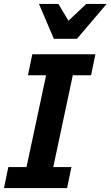

<svg xmlns="http://www.w3.org/2000/svg" viewBox="-25 -950 559 970"><path d="M314 0H-4.9L17.1 -106H108.9L208 -569.8H116.2L138.2 -675.8H457L435.1 -569.8H342.8L244.1 -106H335.9ZM270 -930.2 320.8 -845.2 411.1 -930.2H513.7L363.8 -753.9H247.1L171.9 -930.2Z"/></svg>

Font: Clear Sans
Style: Bold Italic
Weight: 700
Italic angle: -12°
Foundry: Intel Corporation
Version: Version 1.00